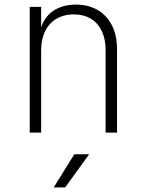

<svg xmlns="http://www.w3.org/2000/svg" viewBox="-20 -580 640 840"><path d="M110 0H160V-360C160 -457 215 -517 303 -517C389 -517 442 -459 442 -360V0H492V-367C492 -485 421 -560 313 -560C235 -560 180 -523 160 -460V-550H110ZM215 240H265L370 95H305Z"/></svg>

Font: JetBrains Mono Thin
Style: Regular
Weight: 100
Monospace: yes
Designer: Philipp Nurullin, Konstantin Bulenkov
Foundry: JetBrains
Version: Version 2.305